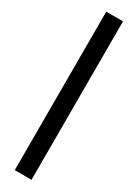

<svg xmlns="http://www.w3.org/2000/svg" viewBox="-190 -637 523 724"><g transform="rotate(30 71.5 -275.0)"><path d="M33 70H106V-620H33Z"/></g></svg>

Font: Charger Pro
Style: Nar
Weight: 400
Designer: Jasper
Foundry: Cannot Into Space Fonts
Version: Version 1.09